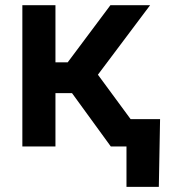

<svg xmlns="http://www.w3.org/2000/svg" viewBox="-20 -566 695 742"><path d="M66.4 0V-545.9H194.3V-325.2H241.7L406.7 -545.9H560.1L358.4 -277.3L562.5 0H408.2L258.3 -206.1H194.3V0ZM468.8 156.2V0H428.2V-105.5H598.6L593.8 156.2Z"/></svg>

Font: Inter Semi Bold
Style: Regular
Weight: 600
Designer: Rasmus Andersson
Foundry: rsms
Version: Version 4.000;git-e0f93cc